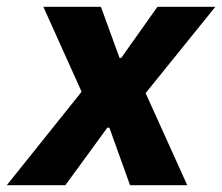

<svg xmlns="http://www.w3.org/2000/svg" viewBox="-60 -547 656 567"><path d="M-40 0 181 -276 68 -527H238L293 -376H298L405 -527H576L370 -272L493 0H324L263 -170H257L133 0Z"/></svg>

Font: Archivo SemiCondensed ExtraBold
Style: Italic
Weight: 800
Width: 4
Italic angle: -10°
Designer: Hector Gatti
Foundry: Omnibus-Type
Version: Version 2.001